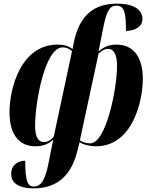

<svg xmlns="http://www.w3.org/2000/svg" viewBox="-20 -790 822 1050"><path d="M164 240C270 240 364 193 403 36L415 -12C434 0 468 10 505 10C706 10 761 -240 761 -358C761 -488 702 -546 617 -546C572 -546 545 -531 519 -509L546 -645C563 -730 580 -759 617 -759C660 -759 669 -721 669 -621C713 -621 759 -641 759 -686C759 -730 722 -770 620 -770C496 -770 414 -709 383 -555L377 -522C357 -537 333 -546 295 -546C92 -546 32 -303 32 -178C32 -45 91 10 174 10C219 10 248 -5 271 -27L245 104C227 197 203 230 165 230C131 230 118 201 118 89C72 89 41 118 41 161C41 204 73 240 164 240ZM221 -13C190 -13 172 -39 172 -103C172 -229 225 -531 323 -531C339 -531 358 -525 374 -511L274 -43C259 -24 240 -13 221 -13ZM473 -6C453 -6 426 -14 417 -23L519 -497C539 -515 553 -523 571 -523C603 -523 620 -490 620 -431C620 -303 560 -6 473 -6Z"/></svg>

Font: Noto Serif Display Condensed ExtraBold
Style: Italic
Weight: 800
Width: 3
Italic angle: -12°
Designer: Monotype Design Team
Foundry: Monotype Imaging Inc.
Version: Version 2.009